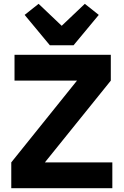

<svg xmlns="http://www.w3.org/2000/svg" viewBox="-20 -985 647 1005"><path d="M365 -748H241L109 -907L182 -965L303 -850L424 -965L497 -907ZM568 -135V0H39V-135L383 -563H56V-698H560V-563L215 -135Z"/></svg>

Font: Aneliza
Style: Bold
Weight: 700
Designer: Mike Abbink, Paul van der Laan, Pieter van Rosmalen
Foundry: Bold Monday
Version: Version 3.0